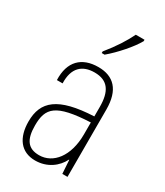

<svg xmlns="http://www.w3.org/2000/svg" viewBox="-193 -844 802 934"><g transform="rotate(30 208.0 -377.5)"><path d="M185 -605H201C251 -647 308 -712 333 -757V-765H284C263 -721 230 -669 185 -614ZM165 10C233 10 283 -29 306 -76H308L313 0H342V-378C342 -488 292 -538 206 -538C113 -538 58 -485 62 -382H94C91 -468 134 -506 203 -506C279 -506 308 -459 308 -373V-320C109 -311 43 -252 43 -139C43 -48 85 10 165 10ZM169 -22C106 -22 80 -59 80 -138C80 -236 115 -277 308 -286V-219C308 -96 247 -22 169 -22Z"/></g></svg>

Font: Kathrein 37 Thin Condensed
Style: Regular
Weight: 250
Width: 3
Designer: Lazydogs Typefoundry, based on Open Sans by Ascender Corporation
Foundry: Lazydogs Typefoundry
Version: Version 1.003;PS 001.003;hotconv 1.0.88;makeotf.lib2.5.64775